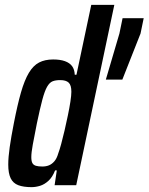

<svg xmlns="http://www.w3.org/2000/svg" viewBox="-20 -763 612 791"><path d="M110 8Q77 8 55.5 0Q34 -8 24 -28.5Q14 -49 14 -85Q14 -115 20 -157Q26 -199 37 -255Q52 -332 66.5 -382.5Q81 -433 99 -463Q117 -493 141 -505.5Q165 -518 199 -518Q228 -518 247.5 -511Q267 -504 277 -490.5Q287 -477 288 -455H295L356 -743H451L294 0H205L214 -61H207Q196 -33 179.5 -18Q163 -3 145 2.5Q127 8 110 8ZM154 -77Q170 -77 182 -82Q194 -87 204 -98.5Q214 -110 220 -131Q225 -144 232 -169.5Q239 -195 246 -225.5Q253 -256 259.5 -287Q266 -318 270 -344Q274 -370 274 -385Q274 -412 263 -422.5Q252 -433 228 -433Q209 -433 196.5 -428Q184 -423 174 -405.5Q164 -388 154.5 -352.5Q145 -317 132 -255Q121 -200 115 -167Q109 -134 109 -116Q109 -99 113.5 -91Q118 -83 128 -80Q138 -77 154 -77ZM416 -435 472 -625 485 -688H572L559 -625L484 -435Z"/></svg>

Font: Saira ExtraCondensed SemiBold
Style: Italic
Weight: 600
Width: 2
Italic angle: -12°
Designer: Hector Gatti with collaboration of the Omnibus-Type team
Foundry: Omnibus-Type
Version: Version 1.101